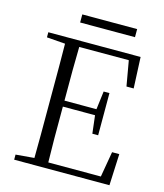

<svg xmlns="http://www.w3.org/2000/svg" viewBox="-126 -962 901 1055"><g transform="rotate(15 324.5 -434.0)"><path d="M55 0V-29L160 -38Q161 -103 161 -167Q161 -250 161 -335V-390Q161 -475 161 -559Q161 -624 160 -688L55 -696V-725H580L588 -548H547L522 -691H240Q239 -625 238 -558Q238 -475 238 -385H420L433 -489H466V-249H433L421 -351H238Q238 -253 238 -170Q239 -101 240 -34H539L564 -179H605L597 0ZM210 -822V-868H522V-822Z"/></g></svg>

Font: Early Summer Mincho Light
Style: Regular
Weight: 300
Designer: GuiWonder
Version: Version 1.002